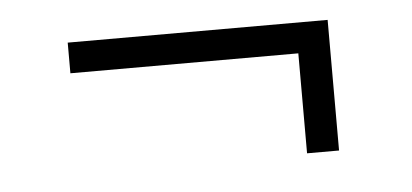

<svg xmlns="http://www.w3.org/2000/svg" viewBox="-29 -392 616 287"><g transform="rotate(-5 279.0 -248.0)"><path d="M470 -150H422V-300H80V-346H470Z"/></g></svg>

Font: Montaga
Style: Regular
Weight: 400
Designer: Alejandra Rodriguez
Foundry: Alejandra Rodriguez
Version: Version 1.001